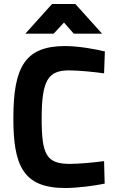

<svg xmlns="http://www.w3.org/2000/svg" viewBox="-20 -934 583 963"><path d="M502 -126C462 -120 377 -112 331 -112C213 -112 189 -157 189 -340C189 -533 222 -581 327 -581C372 -581 456 -573 502 -566L506 -676C464 -686 378 -703 307 -703C105 -703 47 -598 47 -340C47 -102 97 9 307 9C369 9 459 -3 505 -13L502 -126ZM249 -765 301 -821 350 -765H492L358 -914H241L107 -765Z"/></svg>

Font: RazerF5
Style: Bold
Weight: 700
Foundry: Razer Inc.
Version: Version 2